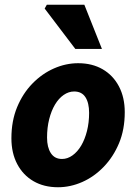

<svg xmlns="http://www.w3.org/2000/svg" viewBox="-20 -776 575 808"><path d="M224 12Q165 12 121 -13.5Q77 -39 52.5 -85.5Q28 -132 28 -194Q28 -267 52 -325Q76 -383 116.5 -424.5Q157 -466 207 -488Q257 -510 309 -510Q368 -510 412 -484.5Q456 -459 480.5 -412.5Q505 -366 505 -304Q505 -231 481 -173.5Q457 -116 416.5 -74Q376 -32 326 -10Q276 12 224 12ZM241 -107Q264 -107 285 -122Q306 -137 321.5 -163Q337 -189 346 -224.5Q355 -260 355 -301Q355 -343 339.5 -367Q324 -391 292 -391Q269 -391 248 -376.5Q227 -362 211.5 -336Q196 -310 187 -274.5Q178 -239 178 -197Q178 -156 194 -131.5Q210 -107 241 -107ZM297 -570 168 -740 177 -756H335L409 -570Z"/></svg>

Font: Source Sans 3 ExtraBold
Style: Italic
Weight: 800
Italic angle: -11°
Version: Version 3.052;hotconv 1.1.0;makeotfexe 2.6.0